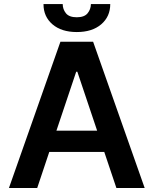

<svg xmlns="http://www.w3.org/2000/svg" viewBox="-20 -935 764 955"><path d="M699.6 0H558.9L498.6 -179.3H225.1L165.1 0H24.5L280.5 -727.3H443.2ZM463.1 -285.2 364.7 -578.1H359L260.7 -285.2ZM361.9 -775.6Q285.9 -775.6 241.1 -813.9Q196.4 -852.3 196.4 -913.7V-914.8H291.9Q291.9 -889.2 307.9 -869.1Q323.9 -849.1 361.9 -849.1Q399.5 -849.1 415.7 -869Q431.8 -888.8 432.2 -914.8H528.4Q528.4 -852.6 483.5 -814.1Q438.6 -775.6 361.9 -775.6Z"/></svg>

Font: Linik Sans SemiBold
Style: Regular
Weight: 600
Designer: Rasmus Andersson (font), Cristiano Sobral (main changes)
Foundry: rsms
Version: Version 3.018;June 1, 2022;FontCreator 14.0.0.2814 64-bit; t